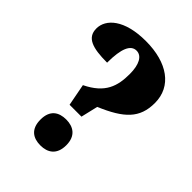

<svg xmlns="http://www.w3.org/2000/svg" viewBox="-210 -832 948 948"><g transform="rotate(45 264.0 -357.5)"><path d="M246 -724C96 -724 29 -660 29 -595C29 -531 83 -513 186 -513C186 -612 207 -658 247 -658C284 -658 305 -618 305 -553C305 -468 285 -401 180 -350L202 -235H285L306 -324C438 -380 494 -433 494 -539C494 -655 397 -724 246 -724ZM242 9C291 9 332 -15 332 -82C332 -148 291 -172 242 -172C191 -172 152 -148 152 -82C152 -15 191 9 242 9Z"/></g></svg>

Font: Noto Serif Sinhala SemiCondensed Black
Style: Regular
Weight: 900
Width: 4
Designer: Jelle Bosma - Monotype Design Team
Foundry: Monotype Imaging Inc.
Version: Version 2.007